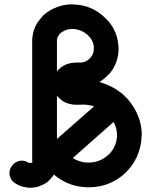

<svg xmlns="http://www.w3.org/2000/svg" viewBox="-20 -814 743 894"><path d="M25.9 5.9C29.8 21 39.1 32.7 53.2 41C73.7 53.7 96.7 60.1 122.1 60.1C134.3 60.1 146 58.6 158.2 55.2C176.3 47.9 187.5 42.5 192.9 39.1C194.3 37.6 198.2 34.7 204.1 30.8C218.3 15.6 227.1 4.9 231 -1C272.5 33.7 318.8 53.2 371.1 57.1C378.4 57.6 385.7 58.1 392.1 58.1C455.1 58.1 509.8 38.1 556.2 -2C582 -24.9 602.5 -51.8 616.7 -83C630.9 -114.7 638.7 -146.5 639.2 -178.2C639.6 -180.7 640.1 -183.1 640.1 -185.1C640.1 -220.7 632.3 -254.9 617.2 -287.6C602.1 -320.3 581.5 -348.1 556.2 -371.1L554.2 -373C522.5 -400.4 485.4 -419.9 442.9 -432.1C457 -440.4 473.6 -454.1 492.2 -474.1C519 -506.8 532.2 -544.9 532.2 -588.9L530.8 -605C526.4 -658.2 502.9 -702.6 460.9 -738.8C421.9 -773.4 376.5 -791.5 324.2 -793C321.3 -793.5 318.4 -793.9 315.9 -793.9C284.7 -793.9 255.9 -787.1 229 -773.9C212.9 -766.6 198.7 -757.3 186 -746.1C182.6 -743.2 179.2 -740.2 176.8 -736.8C172.4 -732.4 164.1 -721.7 151.9 -705.1C140.6 -685.1 133.3 -663.6 130.9 -640.1C130.4 -637.7 129.9 -635.7 129.9 -633.8V-67.9C129.9 -64.5 130.4 -61.5 130.9 -59.1V-58.1L129.9 -57.1H128.9C128.4 -56.6 127.4 -55.7 126 -55.2H122.1C117.7 -55.2 114.3 -55.7 110.8 -57.1C101.6 -63 92.3 -65.9 82 -65.9C77.6 -65.9 72.8 -65.4 67.9 -64C52.7 -60.1 41 -51.3 32.7 -37.6C26.9 -28.3 23.9 -19 23.9 -8.8C23.9 -3.9 24.4 1 25.9 5.9ZM245.1 -629.9C246.6 -636.7 248.5 -642.6 252 -647C254.4 -651.4 256.8 -654.8 258.8 -657.2C260.3 -657.7 261.7 -658.7 262.2 -660.2C267.6 -664.1 272.5 -667.5 277.8 -669.9C290 -676.3 302.7 -679.2 315.9 -679.2H319.8C345.7 -677.7 367.7 -668.9 386.2 -652.8C404.8 -636.7 415 -617.2 417 -595.2V-588.9C417 -572.3 412.1 -558.1 401.9 -545.9C390.1 -533.2 377.9 -525.9 365.2 -523.9C363.8 -523.9 361.8 -523.4 359.9 -522.9H346.2C331.1 -522.9 318.4 -522 308.1 -520C292 -516.6 278.3 -510.7 266.1 -502C257.8 -496.1 251 -489.3 245.1 -481.9ZM508.8 -246.1C519.5 -227.1 524.9 -206.5 524.9 -185.1V-182.1C523.4 -144.5 508.8 -113.8 480 -88.9C455.1 -67.9 425.8 -57.1 392.1 -57.1H380.9C358.9 -59.1 337.9 -65.9 318.8 -78.1ZM245.1 -369.1C251 -360.8 257.8 -354 266.1 -348.1C267.1 -346.7 271.5 -343.3 279.8 -338.9C294.9 -331.5 311.5 -327.6 330.1 -326.2H353.5C357.9 -326.2 360.8 -326.7 362.8 -327.1H367.2C384.3 -326.7 401.4 -324.2 418 -318.8L245.1 -167Z"/></svg>

Font: Nemoy
Style: Bold
Weight: 700
Designer: BSozoo
Foundry: BSozoo
Version: Version 001.000